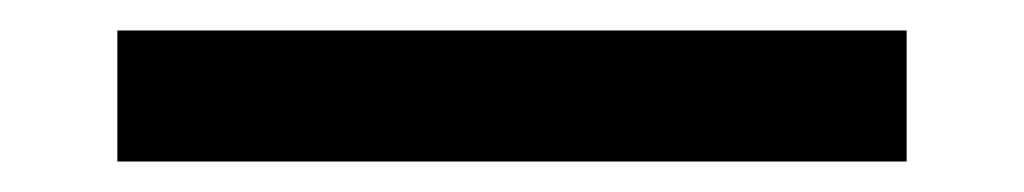

<svg xmlns="http://www.w3.org/2000/svg" viewBox="-20 18 672 126"><path d="M57 38H575V124H57Z"/></svg>

Font: Tekex
Style: Regular
Weight: 400
Designer: NC Empire
Foundry: NC Empire
Version: Version 1.001;hotconv 1.0.109;makeotfexe 2.5.65596